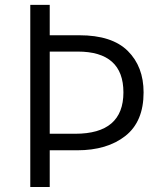

<svg xmlns="http://www.w3.org/2000/svg" viewBox="-20 -751 638 771"><path d="M101.6 0V-731.4H179.7V-609.4H298.8Q429.7 -609.4 493.2 -546.4Q556.6 -483.4 556.6 -379.9Q556.6 -262.7 483.4 -205.1Q410.2 -147.5 290 -147.5H179.7V0ZM179.7 -213.9H282.2Q475.6 -213.9 475.6 -379.9Q475.6 -543.9 292 -543.9H179.7Z"/></svg>

Font: Gothic A1
Style: Regular
Weight: 400
Designer: HanYang I&C Co.,Ltd.
Foundry: HanYang I&C Co.,Ltd.
Version: Version 2.50